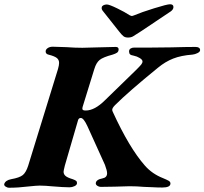

<svg xmlns="http://www.w3.org/2000/svg" viewBox="-67 -874 958 900"><path d="M-47 -12Q-41 -29 -15 -34Q25 -41 40 -53.5Q55 -66 65 -97L205 -551Q210 -569 210 -579Q210 -594 199 -602.5Q188 -611 160 -618Q147 -621 147 -633Q147 -642 156.5 -648.5Q166 -655 180 -655L244 -653Q284 -650 319 -650Q338 -650 394 -652Q454 -654 475 -654Q489 -654 489 -643Q489 -632 481.5 -627Q474 -622 461 -618Q416 -606 400 -593Q384 -580 375 -550L320 -372Q319 -369 319 -365Q319 -360 322.5 -358Q326 -356 335 -356Q377 -356 426 -405L573 -548Q589 -564 595 -571.5Q601 -579 601 -586Q601 -594 588 -602Q575 -610 560 -613Q547 -615 542.5 -619.5Q538 -624 538 -633Q538 -642 545 -646.5Q552 -651 562 -651H642L736 -652Q806 -654 849 -654Q871 -654 871 -639Q871 -631 858.5 -625Q846 -619 835 -618Q782 -614 745 -599.5Q708 -585 674 -557Q535 -444 472 -381Q459 -368 459 -359Q459 -355 462 -349Q539 -181 612 -98Q646 -59 697 -39Q714 -32 723 -27Q732 -22 732 -14Q732 5 694 5Q671 5 645.5 3.5Q620 2 608 2Q574 -1 540 -1Q516 -1 470 1L405 2Q397 2 389.5 -3Q382 -8 382 -14Q382 -32 414 -38Q435 -42 435 -62Q435 -74 425 -101L343 -282Q325 -321 312 -321Q302 -321 299 -311L237 -98Q231 -74 231 -69Q231 -57 240.5 -49Q250 -41 274 -34Q285 -30 289.5 -26.5Q294 -23 294 -16Q294 -7 282.5 -1.5Q271 4 259 4Q232 4 172 -1Q162 -2 148.5 -3Q135 -4 119 -4Q105 -4 67 0Q19 6 -24 6Q-33 6 -41 0.5Q-49 -5 -47 -12ZM490 -728 414 -824Q408 -832 410 -840Q411 -846 418 -849.5Q425 -853 434 -853Q445 -853 482 -835Q519 -817 540 -803Q548 -799 551 -799Q554 -799 564 -803Q594 -816 655 -835Q716 -854 730 -854Q746 -854 746 -841Q746 -830 734 -821L595 -728Q566 -709 556.5 -703.5Q547 -698 533 -698Q520 -698 512 -704Q504 -710 490 -728Z"/></svg>

Font: EB Garamond ExtraBold
Style: Italic
Weight: 800
Italic angle: -17.2°
Designer: Georg Duffner and Octavio Pardo
Foundry: Georg Duffner
Version: Version 1.000